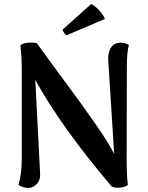

<svg xmlns="http://www.w3.org/2000/svg" viewBox="-20 -918 736 952"><path d="M500 -824 310 -743Q304 -746 297 -756.5Q290 -767 290 -771L432 -898Q450 -890 471.5 -867Q493 -844 500 -824ZM120 14Q94 14 71 -2Q88 -51 88 -135V-559Q88 -641 81 -693Q91 -704 124 -706.5Q157 -709 165 -701Q200 -651 295 -523Q390 -395 455 -301Q520 -207 546 -155L517 -615Q514 -653 527.5 -677.5Q541 -702 569 -706Q598 -708 619 -695Q609 -661 609 -585L608 -132Q608 -46 614 -2Q605 9 577 12Q549 15 534 7Q282 -290 155 -522L179 -55Q181 -26 162.5 -6Q144 14 120 14Z"/></svg>

Font: Arima Koshi Semi Bold
Style: Regular
Weight: 600
Designer: Joana Correia and Natanael Gama
Foundry: NDISCOVER
Version: Version 1.019;PS 001.019;hotconv 1.0.88;makeotf.lib2.5.64775